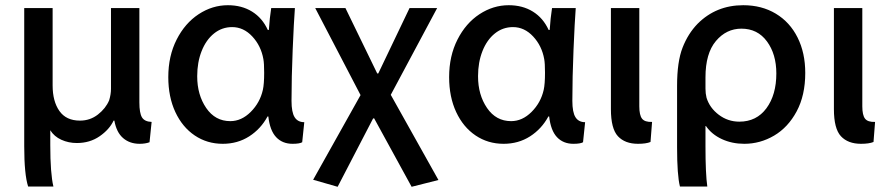

<svg xmlns="http://www.w3.org/2000/svg" viewBox="-20 -519 3407 737"><path d="M275 30Q243 30 215.5 17.5Q188 5 173 -19V38Q173 147 185 197H88Q73 151 73 42V-488H182V-191Q182 -130 208 -93Q234 -56 287 -56Q326 -56 356 -79.5Q386 -103 399 -134Q406 -157 406 -178V-488H515V-126Q515 -85 525 -68.5Q535 -52 562 -51L554 27Q538 33 516 33Q478 33 452.5 11Q427 -11 419 -56H416Q400 -22 362.5 4Q325 30 275 30Z M1099 -132Q1099 -88 1111 -69Q1123 -50 1148 -50L1140 27Q1130 33 1103 33Q1064 33 1040 7.5Q1016 -18 1010 -72H1007Q981 -24 936.5 4.5Q892 33 835 33Q775 33 727.5 1Q680 -31 653 -89Q626 -147 626 -223Q626 -304 658 -367Q690 -430 742.5 -464.5Q795 -499 855 -499Q908 -499 947.5 -474.5Q987 -450 1008 -404H1012Q1015 -450 1021 -488H1112Q1108 -436 1103.5 -328.5Q1099 -221 1099 -132ZM864 -54Q907 -54 942.5 -89.5Q978 -125 989 -174Q994 -196 994 -240Q994 -276 991 -292Q982 -343 948.5 -379Q915 -415 871 -415Q832 -415 801.5 -390.5Q771 -366 754 -323Q737 -280 737 -227V-226Q737 -155 771.5 -104.5Q806 -54 864 -54Z M1432 -237 1552 -488H1658L1480 -155L1663 172L1560 198L1416 -65L1412 -64L1276 198L1182 171L1364 -154L1190 -488H1306L1428 -237Z M2177 -132Q2177 -88 2189 -69Q2201 -50 2226 -50L2218 27Q2208 33 2181 33Q2142 33 2118 7.5Q2094 -18 2088 -72H2085Q2059 -24 2014.5 4.5Q1970 33 1913 33Q1853 33 1805.5 1Q1758 -31 1731 -89Q1704 -147 1704 -223Q1704 -304 1736 -367Q1768 -430 1820.5 -464.5Q1873 -499 1933 -499Q1986 -499 2025.5 -474.5Q2065 -450 2086 -404H2090Q2093 -450 2099 -488H2190Q2186 -436 2181.5 -328.5Q2177 -221 2177 -132ZM1942 -54Q1985 -54 2020.5 -89.5Q2056 -125 2067 -174Q2072 -196 2072 -240Q2072 -276 2069 -292Q2060 -343 2026.5 -379Q1993 -415 1949 -415Q1910 -415 1879.5 -390.5Q1849 -366 1832 -323Q1815 -280 1815 -227V-226Q1815 -155 1849.5 -104.5Q1884 -54 1942 -54Z M2483 -51 2477 26Q2460 33 2429 33Q2379 33 2352 4Q2325 -25 2325 -100V-488H2434V-111Q2434 -77 2444.5 -63.5Q2455 -50 2483 -51Z M2695 197H2590Q2579 154 2579 46V-190Q2579 -282 2600 -336Q2621 -390 2658 -428Q2729 -499 2833 -499Q2904 -499 2958 -466.5Q3012 -434 3041.5 -375Q3071 -316 3071 -239Q3071 -153 3038 -91.5Q3005 -30 2951.5 1.5Q2898 33 2837 33Q2790 33 2751 15Q2712 -3 2690 -35H2688V42Q2688 148 2695 197ZM2692 -144Q2704 -105 2739 -78.5Q2774 -52 2818 -52Q2884 -52 2922 -103.5Q2960 -155 2960 -237Q2960 -311 2924 -360Q2888 -409 2826 -409Q2768 -409 2728 -361.5Q2688 -314 2688 -222V-179Q2688 -160 2692 -144Z M3339 -51 3333 26Q3316 33 3285 33Q3235 33 3208 4Q3181 -25 3181 -100V-488H3290V-111Q3290 -77 3300.5 -63.5Q3311 -50 3339 -51Z"/></svg>

Font: Gmarket Sans TTF Medium
Style: Regular
Weight: 500
Designer: Creative Director : Sungho Lee; Art Director : Kiwoong Choi; Project Manager : Sori Yang, Jongwook Yoon; Font Designer :
Foundry: Sandoll Inc.
Version: Version 1.000;hotconv 1.0.109;makeotfexe 2.5.65596